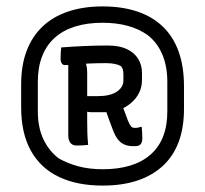

<svg xmlns="http://www.w3.org/2000/svg" viewBox="-20 -780 640 599"><path d="M300 -760Q361 -760 408.5 -744Q456 -728 488.5 -696.5Q521 -665 537.5 -618.5Q554 -572 554 -511V-440Q554 -382 537.5 -337.5Q521 -293 488 -262.5Q455 -232 408 -216.5Q361 -201 300 -201Q221 -201 164 -228Q107 -255 76.5 -309.5Q46 -364 46 -445V-517Q46 -576 63 -621Q80 -666 112.5 -697Q145 -728 192.5 -744Q240 -760 300 -760ZM300 -709Q251 -709 213.5 -697Q176 -685 150.5 -662Q125 -639 111.5 -604.5Q98 -570 98 -525V-433Q98 -383 115 -346.5Q132 -310 163 -286Q191 -270 225 -261Q259 -252 300 -252Q349 -252 386.5 -263.5Q424 -275 450 -298Q476 -321 489 -354.5Q502 -388 502 -432V-524Q502 -574 486 -611Q470 -648 440 -671Q413 -690 378 -699.5Q343 -709 300 -709ZM228 -607 240 -592Q247 -585 249.5 -576.5Q252 -568 252 -554Q252 -517 252 -479.5Q252 -442 252 -405Q252 -384 252.5 -366Q253 -348 255 -328Q247 -327 237.5 -326.5Q228 -326 219 -326Q206 -326 199.5 -334.5Q193 -343 193 -357Q193 -398 193 -440Q193 -482 193 -524Q193 -566 193 -607ZM316 -638Q352 -638 375.5 -627Q399 -616 411 -596.5Q423 -577 423 -552V-531Q423 -508 413.5 -489.5Q404 -471 387.5 -457.5Q371 -444 351.5 -437Q332 -430 311 -430Q300 -430 288 -430Q276 -430 265 -430Q259 -430 254 -431Q249 -432 244 -435L227 -445V-480H283Q324 -480 344.5 -494Q365 -508 365 -529V-547Q365 -556 363.5 -562Q362 -568 358 -573Q343 -583 311 -583Q284 -583 261 -582Q238 -581 218.5 -579Q199 -577 182 -577Q176 -577 172.5 -582.5Q169 -588 169 -597Q169 -607 169.5 -615.5Q170 -624 171 -632Q210 -635 246 -636.5Q282 -638 316 -638ZM352 -475Q359 -457 366 -439Q373 -421 379 -404Q385 -390 389 -385.5Q393 -381 401 -381Q407 -381 409.5 -381.5Q412 -382 418 -384H422Q423 -376 423.5 -367Q424 -358 424 -348Q424 -337 419 -330.5Q414 -324 402 -324H395Q373 -324 358.5 -334.5Q344 -345 334 -370Q327 -388 319.5 -408.5Q312 -429 306 -449Z"/></svg>

Font: Rec Mono Semicasual
Style: Regular
Weight: 400
Version: Version 1.085; ttfautohint (v1.8.4.7-5d5b)